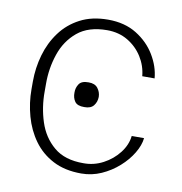

<svg xmlns="http://www.w3.org/2000/svg" viewBox="-67 -601 639 674"><g transform="rotate(10 252.5 -264.0)"><path d="M265.6 9.9Q207 9.9 164.8 -12.1Q122.5 -34.1 95.5 -71.6Q68.5 -109 55.6 -155.7Q42.6 -202.4 42.6 -251.4V-278.4Q42.6 -327.4 55.9 -373.8Q69.2 -420.1 96.6 -457.2Q123.9 -494.3 166 -516.3Q208.1 -538.4 265.6 -538.4Q324.9 -538.4 367.4 -512.1Q409.8 -485.8 433.9 -445.7Q458.1 -405.5 461.6 -363.6H417.6Q414.1 -400.6 394.4 -431.8Q374.6 -463.1 342.5 -482.2Q310.4 -501.4 268.5 -501.4Q202.4 -501.4 163 -468.8Q123.6 -436.1 106.4 -384.9Q89.1 -333.8 89.5 -278.4V-251.4Q89.1 -195.7 105.8 -144Q122.5 -92.3 161.6 -59.5Q200.6 -26.6 267 -27Q304 -26.6 337 -44Q370 -61.4 392 -89.8Q414.1 -118.3 417.6 -150.6H461.6Q458.8 -124.6 441.9 -96.6Q425.1 -68.5 397.9 -44.4Q370.7 -20.2 336.8 -5.1Q302.9 9.9 265.6 9.9ZM193.2 -265.6Q192.8 -282.7 201.9 -296.3Q210.9 -310 235.8 -309.7Q258.5 -310 269 -296.3Q279.5 -282.7 279.8 -265.6Q279.5 -247.5 269.2 -234.4Q258.9 -221.2 235.8 -221.6Q210.9 -221.2 201.9 -234.2Q192.8 -247.2 193.2 -265.6Z"/></g></svg>

Font: Inter UI Thin
Style: Regular
Weight: 100
Designer: Rasmus Andersson
Foundry: rsms
Version: 3.2;8d6f07862